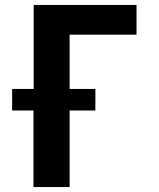

<svg xmlns="http://www.w3.org/2000/svg" viewBox="-20 -755 640 775"><path d="M115 0V-309H29V-396H116V-735H531V-615H261V-396H365V-309H261V0Z"/></svg>

Font: Iosevka Custom Heavy Extended
Style: Regular
Weight: 900
Width: 7
Monospace: yes
Designer: Belleve Invis
Foundry: Belleve Invis
Version: Version 11.2.4; ttfautohint (v1.8.4)